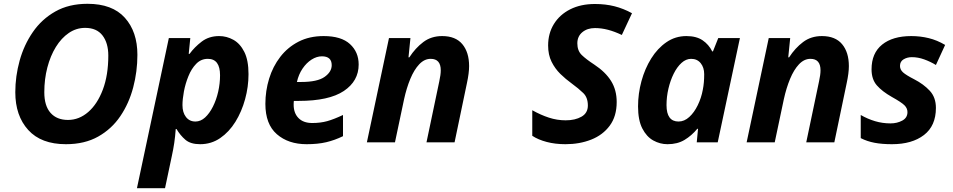

<svg xmlns="http://www.w3.org/2000/svg" viewBox="-20 -745 4987 1005"><path d="M325.2 9.8Q195.3 9.8 127.7 -64.7Q60.1 -139.2 60.1 -262.2Q60.1 -345.7 82.8 -427.7Q105.5 -509.8 151.9 -577.1Q198.2 -644.5 269.5 -684.8Q340.8 -725.1 438 -725.1Q567.9 -725.1 633.5 -652.1Q699.2 -579.1 699.2 -458Q699.2 -370.6 677.2 -287.4Q655.3 -204.1 609.9 -137Q564.5 -69.8 493.7 -30Q422.9 9.8 325.2 9.8ZM335.9 -117.2Q394 -117.2 441.9 -158.7Q489.7 -200.2 518.3 -275.9Q546.9 -351.6 546.9 -454.1Q546.9 -520 516.4 -559.6Q485.8 -599.1 425.8 -599.1Q379.4 -599.1 340.3 -572.5Q301.3 -545.9 272.5 -499.3Q243.7 -452.6 227.8 -391.6Q211.9 -330.6 211.9 -262.2Q211.9 -190.9 244.6 -154.1Q277.3 -117.2 335.9 -117.2Z M696.8 240.2 863.8 -545.9H976.1L967.8 -462.9H972.2Q997.6 -498 1035.6 -527.1Q1073.7 -556.2 1127 -556.2Q1166.5 -556.2 1201.7 -536.6Q1236.8 -517.1 1258.8 -473.4Q1280.8 -429.7 1280.8 -356.9Q1280.8 -290.5 1262.9 -225.6Q1245.1 -160.6 1212.2 -107.4Q1179.2 -54.2 1132.6 -22.2Q1085.9 9.8 1027.8 9.8Q977.5 9.8 950.7 -13.2Q923.8 -36.1 903.8 -69.8H899.9Q897 -30.3 892.1 3.2Q887.2 36.6 878.9 74.2L843.8 240.2ZM1002.9 -108.9Q1030.3 -108.9 1053.5 -130.1Q1076.7 -151.4 1094.5 -186.8Q1112.3 -222.2 1122.1 -265.1Q1131.8 -308.1 1131.8 -351.1Q1131.8 -437 1067.9 -437Q1032.2 -437 1007.1 -411.1Q981.9 -385.3 966.1 -345.9Q950.2 -306.6 942.6 -265.9Q935.1 -225.1 935.1 -194.8Q935.1 -156.2 953.4 -132.6Q971.7 -108.9 1002.9 -108.9Z M1585 9.8Q1489.3 9.8 1429.2 -42.5Q1369.1 -94.7 1369.1 -201.2Q1369.1 -269.5 1388.7 -333.3Q1408.2 -397 1447 -447.3Q1485.8 -497.6 1542.7 -526.9Q1599.6 -556.2 1674.3 -556.2Q1766.1 -556.2 1811.8 -514.4Q1857.4 -472.7 1857.4 -407.2Q1857.4 -320.8 1779.8 -268.8Q1702.1 -216.8 1543 -216.8H1518.1Q1517.6 -210.9 1517.3 -206.5Q1517.1 -202.1 1517.1 -196.8Q1517.1 -152.8 1542.5 -127Q1567.9 -101.1 1614.3 -101.1Q1657.2 -101.1 1692.4 -110.8Q1727.5 -120.6 1775.4 -143.1V-32.2Q1732.4 -11.2 1688 -0.7Q1643.6 9.8 1585 9.8ZM1534.2 -315.9H1556.2Q1641.1 -315.9 1678.7 -342.3Q1716.3 -368.7 1716.3 -403.8Q1716.3 -450.2 1665 -450.2Q1637.7 -450.2 1610.8 -433.1Q1584 -416 1563.5 -385.7Q1543 -355.5 1534.2 -315.9Z M1900.4 0 2016.1 -545.9H2128.4L2118.2 -444.8H2122.6Q2154.3 -493.7 2195.8 -524.9Q2237.3 -556.2 2294.4 -556.2Q2364.7 -556.2 2400.1 -513.7Q2435.5 -471.2 2435.5 -398.9Q2435.5 -380.9 2432.6 -358.4Q2429.7 -335.9 2424.3 -311L2359.4 0H2212.4L2279.3 -318.8Q2287.1 -354 2287.1 -377Q2287.1 -437 2234.4 -437Q2201.2 -437 2174.3 -408.4Q2147.5 -379.9 2127.7 -332Q2107.9 -284.2 2095.2 -226.1L2047.4 0Z M2939.9 9.8Q2886.2 9.8 2841.6 -2Q2796.9 -13.7 2766.1 -34.2V-168Q2810.5 -143.1 2853.3 -129.2Q2896 -115.2 2940.9 -115.2Q2990.7 -115.2 3023.9 -134.3Q3057.1 -153.3 3057.1 -192.9Q3057.1 -234.4 3033.2 -257.8Q3009.3 -281.2 2971.2 -309.1Q2941.4 -330.6 2913.3 -357.9Q2885.3 -385.3 2867.2 -421.6Q2849.1 -458 2849.1 -506.8Q2849.1 -570.3 2879.4 -619.4Q2909.7 -668.5 2964.8 -696.3Q3020 -724.1 3094.2 -724.1Q3149.4 -724.1 3196.5 -712.2Q3243.7 -700.2 3288.1 -675.8L3234.9 -562Q3196.8 -580.1 3162.4 -589.1Q3127.9 -598.1 3094.2 -598.1Q3054.2 -598.1 3028.1 -576.4Q3002 -554.7 3002 -518.1Q3002 -479.5 3025.1 -457Q3048.3 -434.6 3090.3 -407.2Q3149.4 -368.2 3178.7 -321Q3208 -273.9 3208 -210.9Q3208 -136.2 3171.6 -87.2Q3135.3 -38.1 3074.5 -14.2Q3013.7 9.8 2939.9 9.8Z M3474.1 9.8Q3434.6 9.8 3399.4 -9.8Q3364.3 -29.3 3342 -72.8Q3319.8 -116.2 3319.8 -188Q3319.8 -254.9 3337.6 -320.3Q3355.5 -385.7 3388.7 -439Q3421.9 -492.2 3468.5 -524.2Q3515.1 -556.2 3572.8 -556.2Q3625 -556.2 3657.5 -534.2Q3689.9 -512.2 3708 -476.1H3711.9L3739.7 -545.9H3853L3736.8 0H3627L3633.8 -70.8H3629.9Q3600.6 -35.2 3563.2 -12.7Q3525.9 9.8 3474.1 9.8ZM3531.7 -108.9Q3562 -108.9 3587.9 -132.6Q3613.8 -156.2 3632.3 -194.3Q3650.9 -232.4 3658.7 -274.9Q3662.6 -294.4 3664.3 -314.2Q3666 -334 3666 -356.9Q3666 -391.6 3647.7 -414.3Q3629.4 -437 3597.7 -437Q3570.8 -437 3547.4 -415.8Q3523.9 -394.5 3506.3 -359.1Q3488.8 -323.7 3478.8 -281Q3468.8 -238.3 3468.8 -194.8Q3468.8 -108.9 3531.7 -108.9Z M3888.2 0 4003.9 -545.9H4116.2L4106 -444.8H4110.4Q4142.1 -493.7 4183.6 -524.9Q4225.1 -556.2 4282.2 -556.2Q4352.5 -556.2 4387.9 -513.7Q4423.3 -471.2 4423.3 -398.9Q4423.3 -380.9 4420.4 -358.4Q4417.5 -335.9 4412.1 -311L4347.2 0H4200.2L4267.1 -318.8Q4274.9 -354 4274.9 -377Q4274.9 -437 4222.2 -437Q4189 -437 4162.1 -408.4Q4135.3 -379.9 4115.5 -332Q4095.7 -284.2 4083 -226.1L4035.2 0Z M4648.9 9.8Q4596.7 9.8 4557.9 2.4Q4519 -4.9 4485.4 -22V-143.1Q4522 -122.1 4560.8 -110.6Q4599.6 -99.1 4641.1 -99.1Q4675.8 -99.1 4702.9 -113.8Q4730 -128.4 4730 -158.2Q4730 -178.2 4714.4 -193.8Q4698.7 -209.5 4647.9 -237.8Q4597.2 -266.6 4569.6 -298.3Q4542 -330.1 4542 -381.8Q4542 -466.8 4597.4 -511.5Q4652.8 -556.2 4750 -556.2Q4797.4 -556.2 4841.3 -545.4Q4885.3 -534.7 4927.2 -509.8L4878.9 -404.8Q4850.1 -422.4 4817.6 -434.1Q4785.2 -445.8 4752.9 -445.8Q4729 -445.8 4710 -434.6Q4690.9 -423.3 4690.9 -399.9Q4690.9 -380.4 4707 -366Q4723.1 -351.6 4765.1 -330.1Q4814.5 -304.7 4846.7 -270Q4878.9 -235.4 4878.9 -180.2Q4878.9 -86.4 4816.4 -38.3Q4753.9 9.8 4648.9 9.8Z"/></svg>

Font: Open Sans
Style: Bold Italic
Weight: 700
Italic angle: -12°
Designer: Monotype Design Team
Foundry: Monotype Imaging Inc.
Version: Version 3.003; ttfautohint (v1.8.4)